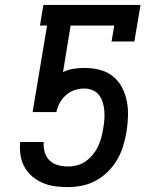

<svg xmlns="http://www.w3.org/2000/svg" viewBox="-20 -755 640 783"><path d="M257 8Q230 8 204 4.5Q178 1 154.5 -9Q131 -19 112 -35Q93 -51 80.5 -73Q68 -95 64 -120.5Q60 -146 62 -173L63 -176H159L158 -172Q157 -152 163 -132.5Q169 -113 183 -100Q197 -87 216.5 -81.5Q236 -76 257 -76Q276 -76 295 -81Q314 -86 330 -97.5Q346 -109 359 -125Q372 -141 380 -158Q388 -175 393 -194Q398 -213 401 -231Q404 -249 405.5 -267Q407 -285 405.5 -303Q404 -321 399 -337.5Q394 -354 384 -367Q374 -380 358 -387Q342 -394 324 -394Q305 -394 285.5 -388Q266 -382 250 -368Q234 -354 224 -336Q214 -318 210 -298H113L172 -651H143L157 -735H553L528 -586H435L446 -651H268L237 -461Q258 -471 280 -474.5Q302 -478 324 -478Q356 -478 386 -470.5Q416 -463 439.5 -444.5Q463 -426 477 -399.5Q491 -373 497 -343Q503 -313 502 -281Q501 -249 496 -218Q491 -189 482.5 -160.5Q474 -132 458.5 -105Q443 -78 421 -56Q399 -34 372 -19Q345 -4 315.5 2Q286 8 257 8Z"/></svg>

Font: Iosevka Curly Slab MdExObl
Style: Regular
Weight: 500
Width: 7
Italic angle: -9°
Monospace: yes
Designer: Belleve Invis
Foundry: Belleve Invis
Version: Version 11.1.0; ttfautohint (v1.8.3)